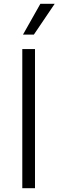

<svg xmlns="http://www.w3.org/2000/svg" viewBox="-20 -984 306 1004"><path d="M163 -727.3V0H96.6V-727.3ZM100.1 -802.9 191.1 -964.1H266L157 -802.9Z"/></svg>

Font: Inter Light BETA
Style: Regular
Weight: 300
Designer: Rasmus Andersson
Foundry: rsms
Version: Version 3.011;git-f93a4a705